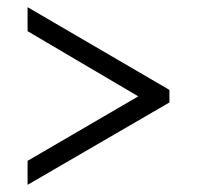

<svg xmlns="http://www.w3.org/2000/svg" viewBox="-20 -626 550 536"><path d="M57 -110V-177L366 -357L57 -539V-606L453 -375V-340Z"/></svg>

Font: Noto Serif Myanmar SemCond
Style: Regular
Weight: 400
Width: 4
Designer: Ben Mitchell and the Monotype Design Team
Foundry: Monotype Imaging Inc.
Version: Version 2.106; ttfautohint (v1.8.4.7-5d5b)